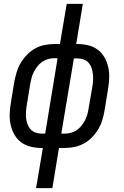

<svg xmlns="http://www.w3.org/2000/svg" viewBox="-20 -755 640 990"><path d="M166 215 201 8H195Q166 8 138.5 1.5Q111 -5 89.5 -21Q68 -37 54.5 -60.5Q41 -84 35 -111Q29 -138 30 -167Q31 -196 36 -225L54 -335Q59 -360 66.5 -384.5Q74 -409 87.5 -431.5Q101 -454 120 -473.5Q139 -493 162 -505.5Q185 -518 210.5 -523Q236 -528 260 -528H289L324 -735H407L373 -528H379Q408 -528 435 -521.5Q462 -515 483.5 -499Q505 -483 518.5 -459.5Q532 -436 538 -409Q544 -382 543 -353Q542 -324 537 -295L519 -185Q515 -160 507.5 -135.5Q500 -111 486.5 -88.5Q473 -66 454 -46.5Q435 -27 411.5 -14.5Q388 -2 363 3Q338 8 313 8H284L250 215ZM195 -66H213L277 -455H260Q245 -455 228.5 -450.5Q212 -446 198 -436.5Q184 -427 173.5 -413.5Q163 -400 155 -385Q147 -370 143 -354.5Q139 -339 136 -323L118 -213Q115 -196 114 -179Q113 -162 114.5 -146Q116 -130 121.5 -115Q127 -100 137.5 -88.5Q148 -77 163 -71.5Q178 -66 195 -66ZM296 -66H313Q329 -66 345 -70Q361 -74 375 -83.5Q389 -93 400 -106.5Q411 -120 418.5 -135Q426 -150 430.5 -165.5Q435 -181 437 -197L456 -307Q459 -324 460 -341Q461 -358 459 -374Q457 -390 452 -405Q447 -420 436.5 -431.5Q426 -443 411 -448.5Q396 -454 379 -454H361Z"/></svg>

Font: Iosevka SS04 Extended Oblique
Style: Regular
Weight: 400
Width: 7
Italic angle: -9°
Monospace: yes
Designer: Belleve Invis
Foundry: Belleve Invis
Version: Version 19.0.0; ttfautohint (v1.8.4)